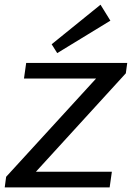

<svg xmlns="http://www.w3.org/2000/svg" viewBox="-27 -813 572 833"><path d="M-0.4 -45.9 421 -506.3 432.4 -472.2H77L86.6 -540H525L518.9 -495L96 -32L85.8 -67.8H458.3L448.7 0H-6.5ZM451.9 -723.4 221.3 -582.6 197.1 -621 409.1 -792.6Z"/></svg>

Font: Pathway Extreme 8pt Thin
Style: Italic
Weight: 100
Italic angle: -8°
Designer: Eduardo Rodriguez Tunni
Foundry: Eduardo Rodriguez Tunni
Version: Version 1.000